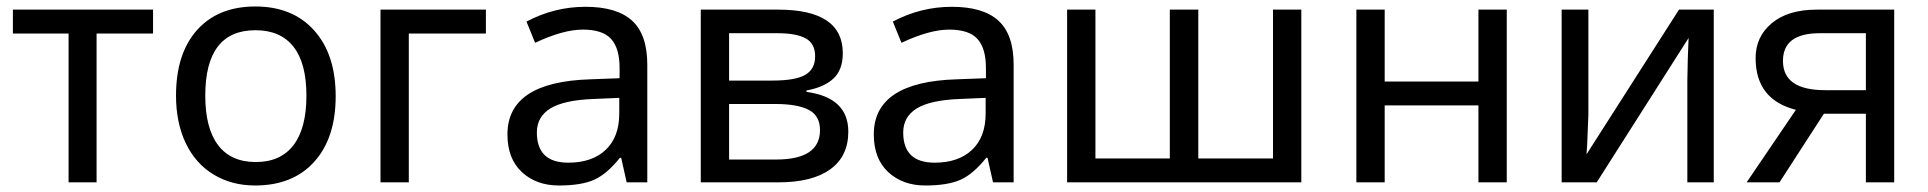

<svg xmlns="http://www.w3.org/2000/svg" viewBox="-20 -566 5985 596"><path d="M455.1 -461.9H279.8V0H192.9V-461.9H20V-536.1H455.1Z M617.2 -269Q617.2 -168 657 -115.5Q696.8 -63 773.9 -63Q851.1 -63 891.1 -115.5Q931.2 -168 931.2 -269Q931.2 -370.1 890.9 -421.1Q850.6 -472.2 772.9 -472.2Q617.2 -472.2 617.2 -269ZM772 9.8Q699.2 9.8 643.1 -24.2Q586.9 -58.1 556.6 -121.6Q526.4 -185.1 526.4 -269Q526.4 -399.9 591.8 -472.9Q657.2 -545.9 772.9 -545.9Q888.7 -545.9 955.3 -471.4Q1022 -397 1022 -267.3Q1022 -137.7 955.6 -64Q889.2 9.8 772 9.8Z M1488.3 -461.9H1249V0H1161.1V-536.1H1488.3Z M1744.1 -61Q1817.9 -61 1860.1 -100.8Q1902.3 -140.6 1902.3 -213.9V-262.2L1823.2 -258.8Q1731 -255.4 1688.7 -229.5Q1646.5 -203.6 1646.5 -154.8Q1646.5 -61 1744.1 -61ZM1989.3 -365.2V0H1925.3L1908.2 -76.2H1904.3Q1864.3 -25.9 1824.5 -8.1Q1784.7 9.8 1714.8 9.8Q1645 9.8 1600.1 -31.7Q1555.2 -73.2 1555.2 -148.9Q1555.2 -312 1812.5 -319.8L1903.3 -323.2V-355Q1903.3 -416 1877 -445.1Q1850.6 -474.1 1789.3 -474.1Q1728 -474.1 1641.1 -433.1L1614.3 -499Q1700.7 -544.9 1797.6 -544.9Q1894.5 -544.9 1941.9 -502Q1989.3 -459 1989.3 -365.2Z M2393.6 -462.9H2243.2V-315.9H2377.4Q2449.2 -315.9 2479.7 -333.7Q2510.3 -351.6 2510.3 -391.1Q2510.3 -430.7 2481.2 -446.8Q2452.1 -462.9 2393.6 -462.9ZM2525.4 -162.1Q2525.4 -207 2490.2 -225.1Q2455.1 -243.2 2387.2 -243.2H2243.2V-70.8H2389.2Q2525.4 -70.8 2525.4 -162.1ZM2613.3 -157.2Q2613.3 -81.1 2557.4 -40.5Q2501.5 0 2396.5 0H2155.3V-536.1H2395.5Q2596.2 -536.1 2596.2 -400.9Q2596.2 -349.1 2566.9 -322Q2537.6 -294.9 2483.4 -285.2V-280.8Q2613.3 -263.2 2613.3 -157.2Z M2881.3 -61Q2955.1 -61 2997.3 -100.8Q3039.6 -140.6 3039.6 -213.9V-262.2L2960.4 -258.8Q2868.2 -255.4 2825.9 -229.5Q2783.7 -203.6 2783.7 -154.8Q2783.7 -61 2881.3 -61ZM3126.5 -365.2V0H3062.5L3045.4 -76.2H3041.5Q3001.5 -25.9 2961.7 -8.1Q2921.9 9.8 2852.1 9.8Q2782.2 9.8 2737.3 -31.7Q2692.4 -73.2 2692.4 -148.9Q2692.4 -312 2949.7 -319.8L3040.5 -323.2V-355Q3040.5 -416 3014.2 -445.1Q2987.8 -474.1 2926.5 -474.1Q2865.2 -474.1 2778.3 -433.1L2751.5 -499Q2837.9 -544.9 2934.8 -544.9Q3031.7 -544.9 3079.1 -502Q3126.5 -459 3126.5 -365.2Z M3699.7 -74.2H3931.6V-536.1H4019.5V0H3292.5V-536.1H3380.4V-74.2H3611.3V-536.1H3699.7Z M4278.3 -536.1V-313H4569.3V-536.1H4657.2V0H4569.3V-238.8H4278.3V0H4190.4V-536.1Z M4910.6 -536.1V-209L4906.7 -114.3L4904.8 -86.9L5191.9 -536.1H5299.8V0H5217.8V-315.9L5219.2 -383.8L5221.7 -448.2L4936.5 0H4827.6V-536.1Z M5628.9 -462.9Q5514.6 -462.9 5514.6 -377Q5514.6 -286.1 5645.5 -286.1H5772V-462.9ZM5429.7 -385.7Q5429.7 -452.1 5480 -494.1Q5530.3 -536.1 5619.6 -536.1H5859.9V0H5772V-212.9H5641.6L5503.9 0H5401.9L5554.7 -225.1Q5429.7 -256.8 5429.7 -385.7Z"/></svg>

Font: NotoSans
Style: Regular
Weight: 400
Designer: Monotype Design team
Foundry: Monotype Imaging Inc.
Version: Version 1.04